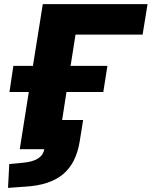

<svg xmlns="http://www.w3.org/2000/svg" viewBox="-20 -725 737 933"><path d="M19 188 25 72 90 66Q186 58 195 0H76L120 -278H26L45 -405H140L188 -705H697L673 -557H347L323 -405H502L482 -278H303L282 -142H384L367 -36Q350 68 286.5 121.5Q223 175 103 182Z"/></svg>

Font: Mulish Black
Style: Italic
Weight: 900
Italic angle: -9°
Designer: Vernon Adams
Foundry: Vernon Adams
Version: Version 3.603; ttfautohint (v1.8.3)